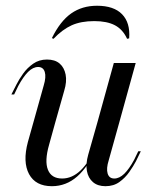

<svg xmlns="http://www.w3.org/2000/svg" viewBox="-20 -632 528 665"><path d="M171 -206.5 150 -130.6Q133.9 -74.2 146 -44Q158.1 -13.7 195.2 -13.7Q229.8 -13.7 259.3 -41.9Q288.7 -70.2 318.5 -131.5V-125.8Q285.5 -54 247.2 -20.6Q208.9 12.9 159.7 12.9Q103.2 12.9 80.6 -29Q58.1 -71 76.6 -140.3L95.2 -206.5ZM95.2 -206.5 131.5 -336.3Q140.3 -365.3 135.1 -382.7Q129.8 -400 112.1 -400Q94.4 -400 77.4 -383.1Q60.5 -366.1 43.5 -334.7L29 -304.8H19.4L37.1 -339.5Q46 -357.3 60.1 -377Q74.2 -396.8 94.8 -411.3Q115.3 -425.8 142.7 -425.8Q170.2 -425.8 186.3 -412.1Q202.4 -398.4 207.3 -373.8Q212.1 -349.2 202.4 -317.7L171 -206.5ZM316.9 -206.5 374.2 -413.7H450L392.7 -206.5ZM356.5 -76.6Q347.6 -48.4 352.8 -31Q358.1 -13.7 375.8 -13.7Q393.5 -13.7 410.5 -30.2Q427.4 -46.8 444.4 -78.2L458.9 -108.1H467.7L450.8 -73.4Q441.9 -56.5 427.8 -36.3Q413.7 -16.1 393.5 -1.6Q373.4 12.9 345.2 12.9Q318.5 12.9 302 -1.2Q285.5 -15.3 281 -39.9Q276.6 -64.5 285.5 -96L316.9 -206.5H392.7ZM316.1 -612.1Q374.2 -612.1 402.8 -582.7Q431.5 -553.2 427.4 -499.2L420.2 -497.6Q405.6 -529.8 378.2 -544.4Q350.8 -558.9 306.5 -558.9Q260.5 -558.9 228.2 -544.4Q196 -529.8 165.3 -497.6L159.7 -500Q188.7 -558.9 226.6 -585.5Q264.5 -612.1 316.1 -612.1Z"/></svg>

Font: Playfair 144pt SemiCondensed
Style: Italic
Weight: 400
Width: 4
Italic angle: -15.6°
Designer: Claus Eggers Sørensen
Foundry: Claus Eggers Sørensen
Version: Version 2.203